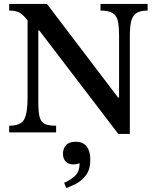

<svg xmlns="http://www.w3.org/2000/svg" viewBox="-20 -677 799 982"><path d="M644 8H585L181 -521H176V-153Q176 -103 183 -77.5Q190 -52 209.5 -43Q229 -34 267 -34V0H27V-34Q87 -34 104 -67Q121 -100 121 -176V-573Q97 -604 77.5 -613.5Q58 -623 27 -623V-657H220L584 -178H589V-494Q589 -538 583.5 -566.5Q578 -595 558 -609Q538 -623 494 -623V-657H735V-623Q695 -623 675.5 -608.5Q656 -594 650 -564.5Q644 -535 644 -490ZM319 285 308 258Q335 247 361 225Q387 203 387 158Q370 164 355 164Q331 164 316.5 149.5Q302 135 302 109Q302 84 317.5 66Q333 48 367 48Q405 48 423.5 72.5Q442 97 442 139Q442 189 420.5 218Q399 247 370 262Q341 277 319 285Z"/></svg>

Font: STIX Two Text Medium
Style: Regular
Weight: 500
Designer: Ross Mills, John Hudson & Paul Hanslow, Tiro Typeworks Ltd; with prior portions MicroPress Inc., and Coen Hoffman.
Foundry: Tiro Typeworks Ltd
Version: Version 2.13 b171